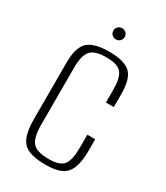

<svg xmlns="http://www.w3.org/2000/svg" viewBox="-160 -681 656 760"><g transform="rotate(30 168.5 -301.0)"><path d="M177 9Q128 9 99.5 -2.5Q71 -14 58.5 -43Q46 -72 46 -125V-382Q46 -453 74.5 -479Q103 -505 172 -505Q241 -505 268.5 -479Q296 -453 296 -384V-324H260V-384Q260 -435 243 -457.5Q226 -480 172 -480Q119 -480 100.5 -457.5Q82 -435 82 -384V-119Q82 -63 100.5 -40Q119 -17 176 -17Q226 -17 243 -39Q260 -61 260 -119V-177H296V-125Q296 -74 284 -44.5Q272 -15 246 -3Q220 9 177 9ZM169 -560Q158 -560 150.5 -567.5Q143 -575 143 -586Q143 -596 150.5 -603.5Q158 -611 169 -611Q180 -611 187.5 -603.5Q195 -596 195 -586Q195 -575 187.5 -567.5Q180 -560 169 -560Z"/></g></svg>

Font: Alumni Sans Thin ExtraLight
Style: Regular
Weight: 250
Version: Version 1.018